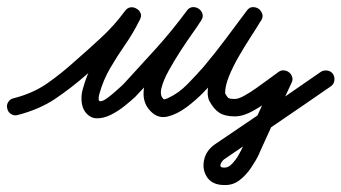

<svg xmlns="http://www.w3.org/2000/svg" viewBox="-36 -304 980 551"><path d="M15 26Q5 29 -4 23.5Q-13 18 -15 8Q-18 -2 -12.5 -11Q-7 -20 3 -22Q58 -36 98.5 -64Q139 -92 182 -131Q220 -164 256.5 -198Q293 -232 323 -273Q330 -282 339 -283Q348 -284 356 -279Q364 -275 367.5 -266Q371 -257 365 -247Q347 -210 324 -177Q301 -144 280.5 -109Q260 -74 249 -34Q249 -34 249 -34Q249 -34 249 -34Q244 -14 251.5 -13.5Q259 -13 272.5 -23Q286 -33 299 -45Q312 -57 317 -61Q317 -62 316 -61Q316 -60 316 -60Q364 -112 411 -164Q458 -216 500 -273Q507 -283 517 -283.5Q527 -284 534 -279Q542 -274 545 -264.5Q548 -255 541 -245Q534 -233 517.5 -210Q501 -187 482.5 -158.5Q464 -130 448.5 -102Q433 -74 427.5 -52Q422 -30 433 -20Q433 -20 433 -20Q433 -20 433 -20Q434 -18 440 -20Q446 -22 447 -23Q476 -36 502 -62.5Q528 -89 548 -112Q581 -151 611.5 -192Q642 -233 672 -273Q679 -283 688.5 -283.5Q698 -284 706 -279Q713 -274 716.5 -264.5Q720 -255 713 -245Q701 -225 683.5 -198Q666 -171 649.5 -142.5Q633 -114 621.5 -86Q610 -58 610 -36Q610 -36 611 -34Q611 -34 610 -36Q609 -38 609 -38Q615 -27 618.5 -23.5Q622 -20 638 -20Q648 -20 664.5 -29Q681 -38 700 -51.5Q719 -65 736 -77.5Q753 -90 764 -98Q771 -103 779.5 -102Q788 -101 794 -96Q800 -91 802.5 -83Q805 -75 801 -67Q777 -16 754 35Q731 86 708 136Q708 136 708 137Q708 137 708 137Q699 156 684.5 177.5Q670 199 651 213.5Q632 228 607 227Q607 227 608 227Q608 227 608 227Q574 227 559 205.5Q544 184 549.5 156Q555 128 581 110Q581 110 581 110Q581 110 581 110Q581 110 581 110Q581 110 581 110Q657 59 733 7Q809 -45 885 -98Q893 -103 903.5 -101.5Q914 -100 920 -91Q925 -83 923.5 -72.5Q922 -62 913 -56Q838 -4 761.5 48Q685 100 609 152Q609 152 609 152Q609 152 609 152Q609 152 609 152Q609 152 609 152Q605 154 600.5 160.5Q596 167 596.5 172Q597 177 608 177Q608 177 608 177Q609 177 609 177Q620 177 631 165Q642 153 650 138.5Q658 124 662 115Q662 115 662 115Q662 116 662 116Q686 65 709 14Q732 -37 755 -87Q759 -96 768 -94Q777 -92 785 -86Q793 -79 796.5 -70.5Q800 -62 792 -56Q772 -42 745.5 -22Q719 -2 690.5 14Q662 30 638 30Q610 30 594 20Q578 10 565 -14Q565 -14 564 -16Q563 -18 563 -18Q560 -28 560 -36Q560 -75 579.5 -116.5Q599 -158 625 -198Q651 -238 671 -271Q677 -281 686.5 -281.5Q696 -282 705 -277Q713 -271 716 -261.5Q719 -252 712 -243Q681 -202 650 -160.5Q619 -119 586 -80Q573 -65 550 -41Q527 -17 499.5 3.5Q472 24 445 30.5Q418 37 397 16Q397 16 397 16Q397 16 397 16Q376 -5 376 -34.5Q376 -64 390.5 -97.5Q405 -131 425.5 -163.5Q446 -196 466.5 -224Q487 -252 499 -271Q505 -281 515 -281.5Q525 -282 533 -277Q541 -272 544 -262.5Q547 -253 540 -243Q497 -185 449.5 -131.5Q402 -78 352 -26Q352 -26 352 -25Q351 -25 351 -25Q339 -14 321 0.5Q303 15 282 25.5Q261 36 241 35.5Q221 35 207 15Q199 2 198 -15Q197 -32 201 -46Q201 -46 201 -46Q201 -46 201 -46Q212 -89 233 -125.5Q254 -162 277.5 -197Q301 -232 321 -269Q326 -280 336 -280.5Q346 -281 354 -276Q362 -271 366 -262Q370 -253 363 -243Q332 -200 293.5 -164.5Q255 -129 216 -93Q168 -51 122.5 -20.5Q77 10 15 26Q15 26 15 26Q15 26 15 26Z"/></svg>

Font: FRB American Cursive Semibold
Style: Italic
Weight: 600
Italic angle: -25°
Version: Version 2.0;Modular Font Editor K font №1